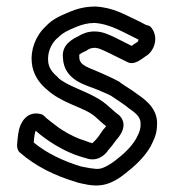

<svg xmlns="http://www.w3.org/2000/svg" viewBox="-20 -540 529 586"><path d="M32 -96C32 -90 34 -80 40 -75C89 -32 149 -3 214 16C214 16 215 17 216 17C234 21 261 29 290 25C320 21 347 2 363 -11C390 -32 420 -59 439 -92C448 -110 457 -126 459 -151V-155C464 -204 428 -233 400 -252C382 -266 362 -277 347 -288C346 -288 346 -290 345 -290C329 -299 315 -305 300 -312C251 -335 222 -338 222 -366V-369C221 -374 222 -375 243 -385C244 -385 245 -386 246 -387C252 -391 259 -394 268 -394C281 -394 289 -389 307 -381C326 -371 347 -362 370 -350C390 -340 414 -361 424 -368C451 -383 465 -425 443 -454C440 -459 435 -462 429 -463C423 -464 414 -471 398 -478C363 -494 327 -517 272 -520H270C240 -520 214 -513 193 -504C168 -493 142 -484 119 -459C88 -430 73 -387 77 -349C80 -314 100 -285 124 -266C164 -229 225 -214 257 -194L258 -193C267 -188 276 -179 287 -169C294 -163 297 -160 304 -155C302 -152 297 -146 294 -143C286 -131 281 -123 272 -113L262 -103C252 -105 237 -112 223 -116C201 -125 176 -137 149 -158C137 -168 123 -177 116 -185C113 -188 109 -191 104 -192C62 -202 43 -166 38 -144C34 -126 33 -108 32 -96ZM83 -105C84 -120 86 -135 89 -141C122 -111 169 -83 206 -69C207 -69 208 -68 208 -68C220 -64 234 -59 250 -55C285 -47 305 -75 308 -78V-79C319 -91 327 -102 335 -113C342 -121 375 -157 344 -188C343 -189 342 -190 341 -190C332 -197 328 -201 321 -207C312 -215 298 -228 283 -237C239 -264 184 -278 157 -303L156 -305C140 -318 128 -334 127 -353C125 -377 133 -403 154 -423C155 -423 156 -424 156 -424C170 -439 186 -447 213 -458C230 -465 248 -470 269 -470C320 -466 358 -440 403 -419C402 -415 400 -412 400 -412C399 -412 399 -411 398 -411C391 -407 385 -402 382 -400C361 -411 345 -418 330 -426C329 -426 328 -427 328 -427C314 -433 295 -444 268 -444C248 -444 231 -437 220 -430C204 -422 168 -405 172 -365C174 -292 249 -279 278 -266C293 -259 308 -254 320 -247C339 -234 355 -224 369 -213C370 -213 371 -211 371 -211C398 -193 411 -180 409 -159V-154C407 -138 403 -132 395 -116C381 -92 358 -70 333 -51C319 -40 298 -27 284 -25C270 -23 248 -28 227 -32C171 -49 122 -73 83 -105Z"/></svg>

Font: Hussar Pisanka
Style: Out
Weight: 400
Designer: Robert Jablonski
Foundry: Cannot Into Space Fonts
Version: Version 1.070